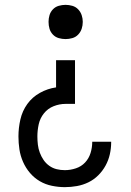

<svg xmlns="http://www.w3.org/2000/svg" viewBox="-20 -548 540 791"><path d="M247 223Q221 223 194 217.5Q167 212 144 198.5Q121 185 103.5 164.5Q86 144 75 119Q64 94 60 67.5Q56 41 56 14Q56 -21 64 -56Q72 -91 92.5 -119.5Q113 -148 144.5 -165.5Q176 -183 211 -188V-300H289V-120H250Q225 -120 201 -110.5Q177 -101 161 -81Q145 -61 139.5 -36Q134 -11 134 14Q134 31 136 48Q138 65 144 81Q150 97 159.5 111Q169 125 183 135Q197 145 213.5 149Q230 153 247 153Q270 153 292.5 145.5Q315 138 330.5 121.5Q346 105 353 82.5Q360 60 360 37Q360 37 360 37Q360 37 360 36H438Q438 37 438 37Q438 37 438 38Q438 63 432.5 87.5Q427 112 415 134Q403 156 385 174Q367 192 344.5 203Q322 214 297 218.5Q272 223 247 223ZM250 -387Q236 -387 222 -391Q208 -395 198 -405.5Q188 -416 184 -429.5Q180 -443 180 -458Q180 -472 184 -485.5Q188 -499 198 -509.5Q208 -520 222 -524Q236 -528 250 -528Q264 -528 278 -524Q292 -520 302 -509.5Q312 -499 316.5 -485.5Q321 -472 321 -458Q321 -443 316.5 -429.5Q312 -416 302 -405.5Q292 -395 278 -391Q264 -387 250 -387Z"/></svg>

Font: Zed Mono
Style: Regular
Weight: 400
Monospace: yes
Designer: Belleve Invis
Foundry: Belleve Invis
Version: Version 1.0.0; ttfautohint (v1.8.4)